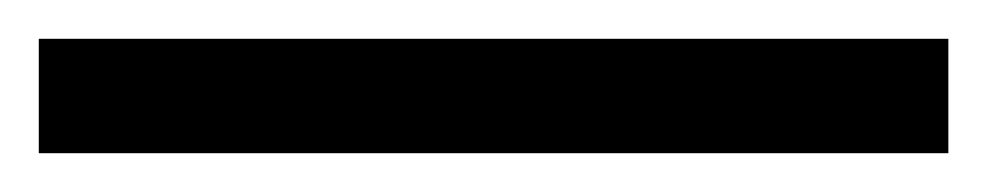

<svg xmlns="http://www.w3.org/2000/svg" viewBox="-25 63 509 99"><path d="M-5 142V83H464V142Z"/></svg>

Font: ET Text
Style: Regular
Weight: 470
Designer: Monotype Design Team
Foundry: Monotype Imaging Inc.
Version: Version 2.009